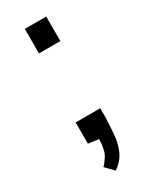

<svg xmlns="http://www.w3.org/2000/svg" viewBox="-167 -543 567 709"><g transform="rotate(-30 116.5 -188.5)"><path d="M103.5 122.1 70.3 87.9Q79.1 81.1 93.3 58.8Q107.4 36.6 108.4 -9.3L64 -15.6V-106H168.9V-67.4Q167.5 -29.8 164.6 5.1Q161.6 40 148.7 69.8Q135.7 99.6 103.5 122.1ZM74.2 -394.5V-499H165.5V-394.5Z"/></g></svg>

Font: Pontano Sans Light
Style: Regular
Weight: 300
Designer: Vernon Adams
Foundry: Vernon Adams
Version: Version 2.001